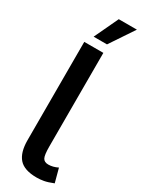

<svg xmlns="http://www.w3.org/2000/svg" viewBox="-250 -988 800 1046"><g transform="rotate(30 150.0 -465.5)"><path d="M300 -2Q265 12 242.5 16Q220 20 198 20Q120 20 87 -17.5Q54 -55 54 -132V-750H174V-161Q174 -107 183.5 -90Q193 -73 218 -73Q247 -73 277 -88ZM155 -951H269L168 -800H84Z"/></g></svg>

Font: Moderustic Med
Style: Regular
Weight: 500
Designer: Tural Alisoy
Foundry: TAFT Foundry
Version: Version 2.110